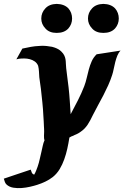

<svg xmlns="http://www.w3.org/2000/svg" viewBox="-46 -730 640 986"><path d="M68.8 -480.5Q90.8 -485.4 112.3 -489.3Q133.8 -493.2 156.2 -494.1Q168.9 -495.1 181.6 -494.6Q194.3 -494.1 207 -491.7Q215.8 -490.7 221.2 -489.7Q226.6 -488.8 235.4 -485.4Q245.1 -481.9 253.7 -477.1Q262.2 -472.2 269.5 -464.8Q279.3 -455.1 283.9 -445.6Q288.6 -436 290.3 -425.8Q292 -415.5 292.2 -404.3Q292.5 -393.1 293.9 -379.9Q296.4 -355 300 -330.6Q303.7 -306.2 306.2 -281.2Q310.1 -246.6 312.3 -212.4Q314.5 -178.2 316.9 -143.6Q335.9 -179.2 354 -214.6Q372.1 -250 386.7 -287.6Q394.5 -308.1 399.4 -330.1Q404.3 -352.1 410.2 -373.5Q416 -395 424.8 -415Q433.6 -435.1 450.2 -451.2L573.2 -470.2Q563 -460 556.6 -444.3Q550.3 -428.7 545.9 -411.4Q541.5 -394 538.1 -376.7Q534.7 -359.4 530.3 -345.7Q521.5 -318.4 509.8 -292.2Q498 -266.1 484.9 -240.7Q471.7 -215.3 457.8 -190.2Q443.8 -165 431.2 -139.6Q424.3 -125.5 418 -113.3Q411.6 -101.1 404.3 -90.1Q397 -79.1 387.5 -69.3Q377.9 -59.6 364.7 -50.8Q356.9 -45.4 348.1 -41.3Q339.4 -37.1 330.6 -33.7Q333 -34.7 333 -34.4Q333 -34.2 331.5 -33.4Q330.1 -32.7 327.6 -31.7Q325.2 -30.8 322.8 -30.3L310.5 -23.9Q309.6 -21 309.6 -19Q305.7 5.9 299.6 33.7Q293.5 61.5 283.9 88.4Q274.4 115.2 260.3 138.7Q246.1 162.1 225.6 178.7Q207.5 192.9 187 202.6Q166.5 212.4 145 219.2Q129.9 224.1 108.6 229Q87.4 233.9 65.2 235.6Q43 237.3 22.5 233.9Q2 230.5 -11.7 218.3Q-19 211.4 -21.2 203.9Q-23.4 196.3 -26.4 187.5Q8.8 175.8 43 164.1Q77.1 152.3 111.8 141.1Q114.3 149.4 117.2 156.2Q120.1 163.1 128.9 167H129.4Q135.3 157.2 139.4 146.7Q143.6 136.2 147 126.5Q153.8 106.9 158 87.4Q162.1 67.9 167 48.3Q170.9 32.7 173.6 18.6Q176.3 4.4 182.6 -9.8Q180.7 -14.6 180.2 -21Q179.7 -27.3 179.9 -33.7Q180.2 -40 180.4 -45.7Q180.7 -51.3 180.7 -55.2Q180.7 -61.5 180.4 -67.6Q180.2 -73.7 179.7 -80.1Q179.2 -93.8 178.5 -106.9Q177.7 -120.1 176.8 -133.3Q175.3 -168.5 171.6 -203.4Q168 -238.3 164.1 -273.4Q162.6 -288.1 159.9 -303.5Q157.2 -318.8 155.8 -333.5Q154.8 -348.1 154.1 -362.8Q153.3 -377.4 149.9 -392.1Q144 -406.2 132.6 -414.3Q121.1 -422.4 107.2 -426Q93.3 -429.7 78.4 -429.7Q63.5 -429.7 50.8 -428.2L38.1 -425.3ZM245.1 -561Q207 -561 187 -584Q166 -606 166 -634.8Q166 -665 187 -687Q207 -709 245.1 -710Q284.2 -709 305.2 -687Q324.2 -665 324.2 -634.8Q324.2 -606 305.2 -584Q284.2 -561 245.1 -561ZM484.9 -561Q446.8 -561 426.8 -584Q405.8 -606 405.8 -634.8Q405.8 -665 426.8 -687Q446.8 -709 484.9 -710Q523.9 -709 544.9 -687Q564 -665 564 -634.8Q564 -606 544.9 -584Q523.9 -561 484.9 -561ZM329.6 -33.2H329.1L311 -25.9Z"/></svg>

Font: Autopia Bold Italic
Style: Bold Italic
Weight: 700
Italic angle: -104°
Designer: Antoine Gelgon
Foundry: Antoine Gelgon
Version: V.1.0